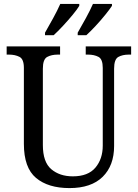

<svg xmlns="http://www.w3.org/2000/svg" viewBox="-20 -951 704 981"><path d="M335 10Q226 10 164 -42Q102 -94 102 -216V-604Q102 -649 79.5 -660.5Q57 -672 26 -672H14V-714H287V-672H275Q243 -672 221 -660Q199 -648 199 -600V-210Q199 -123 242 -86.5Q285 -50 352 -50Q430 -50 467.5 -94.5Q505 -139 505 -207V-604Q505 -649 483 -660.5Q461 -672 430 -672H418V-714H650V-672H638Q606 -672 584.5 -660Q563 -648 563 -600V-205Q563 -105 504.5 -47.5Q446 10 335 10ZM377 -784Q397 -819 418.5 -858Q440 -897 455 -931H552V-921Q541 -904 518 -875.5Q495 -847 468.5 -818.5Q442 -790 421 -771H377ZM210 -784Q230 -819 251.5 -858Q273 -897 288 -931H385V-921Q375 -904 351.5 -875.5Q328 -847 301.5 -818.5Q275 -790 254 -771H210Z"/></svg>

Font: Noto Serif Khmer SemiCondensed
Style: Regular
Weight: 400
Width: 4
Designer: Danh Hong and the Monotype Design Team
Foundry: Monotype Imaging Inc.
Version: Version 2.004; ttfautohint (v1.8.4.7-5d5b)